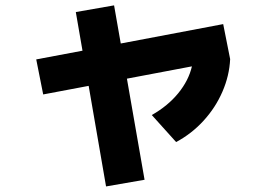

<svg xmlns="http://www.w3.org/2000/svg" viewBox="-20 -628 978 701"><path d="M112.3 -411.1 281.2 -442.9 256.8 -584 396.5 -608.4 420.9 -469.2 794.9 -540 820.3 -412.1Q817.4 -351.6 792.2 -293.5Q767.1 -235.4 723.4 -187.5Q679.7 -139.6 623 -109.4L534.2 -208Q592.8 -241.2 630.9 -287.8Q668.9 -334.5 680.7 -385.7L443.4 -340.8L507.8 28.3L367.2 52.7L303.7 -314.5L137.7 -283.2Z"/></svg>

Font: Pretendard JP ExtraBold
Style: Regular
Weight: 800
Designer: Base glyphs from Inter by Rasmus Andersson; Hangeul glyphs from Noto Sans CJK(Source Han Sans) by Jang Soo-young and Kan
Foundry: Kil Hyung-jin
Version: Version 1.309